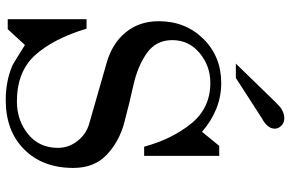

<svg xmlns="http://www.w3.org/2000/svg" viewBox="-191 -806 1012 670"><g transform="rotate(90 315.0 -471.0)"><path d="M137 -52 82 8H47V-267H80Q115 -151 172.5 -87.5Q230 -24 334 -24Q400 -24 448 -63Q496 -102 496 -167Q496 -205 471.5 -236Q447 -267 409 -277L200 -337Q132 -356 93 -403.5Q54 -451 54 -519Q54 -612 115.5 -674.5Q177 -737 270 -737Q362 -737 440 -670L489 -730H524V-468H492Q465 -566 411 -632.5Q357 -699 269 -699Q210 -699 165 -661.5Q120 -624 120 -566Q120 -509 166 -477Q212 -445 277.5 -430.5Q343 -416 408.5 -398.5Q474 -381 520 -337.5Q566 -294 566 -221Q566 -114 501.5 -49.5Q437 15 329 15Q262 15 207 -9Q196 -15 137 -52ZM202 -788 336 -926Q348 -938 353.5 -942.5Q359 -947 369.5 -952Q380 -957 393 -957Q409 -957 419 -946.5Q429 -936 429 -924Q429 -898 393 -879L252 -788Q252 -788 202 -788Z"/></g></svg>

Font: Academico
Style: Regular
Weight: 400
Foundry: Steinberg Media Technologies GmbH
Version: Version 0.902